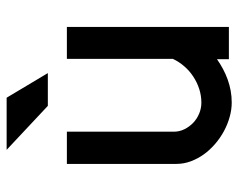

<svg xmlns="http://www.w3.org/2000/svg" viewBox="-92 -638 739 596"><g transform="rotate(-90 278.0 -340.5)"><path d="M491.9 -502.9H392.8V-174Q383.8 -154.8 369.6 -138.4Q355.5 -122.1 337.5 -110.4Q319.6 -98.6 299.1 -92Q278.5 -85.4 256.7 -85.4Q239.6 -85.4 223.2 -92.1Q206.9 -98.8 194.5 -110.6Q182.1 -122.4 174.4 -137.9Q166.7 -153.5 166.7 -171.1V-502.9H66.7V-163.4Q66.7 -140.1 74.7 -118.5Q82.7 -96.8 96.5 -77.6Q110.4 -58.5 128.9 -42.6Q147.4 -26.7 168.5 -15.3Q189.6 -3.9 212.4 2.4Q235.3 8.8 257.1 8.8Q275.9 8.8 293.8 5.6Q311.6 2.3 328.5 -3.7Q345.3 -9.7 361.2 -18.2Q377.1 -26.7 391.8 -37V0H491.9ZM272.2 -689.9H110.4L246.9 -562H348.6Z"/></g></svg>

Font: Saysettha
Style: Regular
Weight: 400
Designer: John M. Durdin
Foundry: Lao Script for Windows
Version: Version 2.201